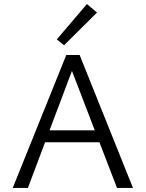

<svg xmlns="http://www.w3.org/2000/svg" viewBox="-20 -930 721 950"><path d="M297 -706 261 -735 410 -910 460 -868ZM472 -226H203L118 0H43L308 -658H374L638 0H559ZM449 -285 336 -579 225 -285Z"/></svg>

Font: Ysabeau SC
Style: Regular
Weight: 400
Designer: Christian Thalmann (Catharsis Fonts)
Version: Version 0.003